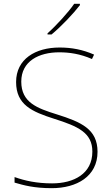

<svg xmlns="http://www.w3.org/2000/svg" viewBox="-20 -972 583 1002"><path d="M397 -945V-952H367C338 -909 273 -838 228 -798V-792H249C302 -836 362 -900 397 -945ZM489 -180C489 -298 404 -335 277 -375C174 -407 91 -437 91 -546C91 -653 183 -699 289 -699C342 -699 398 -691 460 -664L471 -687C412 -713 354 -724 291 -724C165 -724 64 -664 64 -544C64 -425 147 -389 263 -352C386 -313 462 -280 462 -181C462 -65 365 -15 252 -15C171 -15 109 -29 56 -48V-19C104 -5 158 10 250 10C380 10 489 -51 489 -180Z"/></svg>

Font: Noto Sans Sinhala Thin
Style: Regular
Weight: 100
Designer: Jelle Bosma - Monotype Design Team
Foundry: Monotype Imaging Inc.
Version: Version 2.006